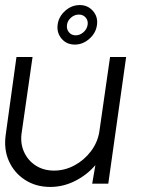

<svg xmlns="http://www.w3.org/2000/svg" viewBox="-25 -725 558 758"><path d="M-2.5 -192.5 40 -500H103.5L61 -204Q54 -162 69 -127.2Q84 -92.5 115.2 -72Q146.5 -51.5 188.5 -51.5Q230.5 -51.5 268.8 -72Q307 -92.5 333.5 -127.2Q360 -162 367 -204L409.5 -500H473L402.5 0H339L351.5 -73Q318 -34 271.2 -10.5Q224.5 13 173.5 13Q116.5 13 73.8 -14.8Q31 -42.5 10.2 -89Q-10.5 -135.5 -2.5 -192.5ZM270.5 -549Q238 -549 218.2 -572.2Q198.5 -595.5 202.5 -627.5Q206.5 -659 232 -682Q257.5 -705 290 -705Q321.5 -705 341.8 -682Q362 -659 358 -627.5Q354 -595 328 -572Q302 -549 270.5 -549ZM274 -585.5Q290.5 -585.5 304.5 -597.8Q318.5 -610 321 -627.5Q323.5 -644 313.2 -655.8Q303 -667.5 286.5 -667.5Q269.5 -667.5 255.8 -655.8Q242 -644 239.5 -627.5Q237 -610 247 -597.8Q257 -585.5 274 -585.5Z"/></svg>

Font: Urbanist Light
Style: Italic
Weight: 300
Italic angle: -8°
Designer: Corey Hu
Foundry: Corey Hu
Version: Version 1.330; ttfautohint (v1.8.4.7-5d5b)